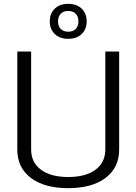

<svg xmlns="http://www.w3.org/2000/svg" viewBox="-20 -968 710 999"><path d="M70 -190V-700H142V-190Q142 -123 193 -85Q244 -47 335 -47Q426 -47 477 -85Q528 -123 528 -190V-700H600V-190Q600 -96 529.5 -42.5Q459 11 335 11Q211 11 140.5 -42.5Q70 -96 70 -190ZM239 -857Q239 -898 265 -923Q291 -948 335 -948Q379 -948 405 -923Q431 -898 431 -857Q431 -816 405 -791Q379 -766 335 -766Q291 -766 265 -791Q239 -816 239 -857ZM388 -857Q388 -882 374 -896.5Q360 -911 335 -911Q310 -911 296 -896.5Q282 -882 282 -857Q282 -832 296 -817.5Q310 -803 335 -803Q360 -803 374 -817.5Q388 -832 388 -857Z"/></svg>

Font: KoHo
Style: Regular
Weight: 400
Version: Version 1.000; ttfautohint (v1.6)